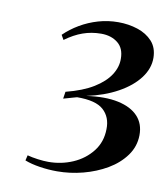

<svg xmlns="http://www.w3.org/2000/svg" viewBox="-63 -962 522 604"><g transform="rotate(10 198.0 -660.0)"><path d="M158.5 -412.5Q130.5 -412.5 103 -416.8Q75.5 -421 55 -429L59 -446Q74 -442 92.8 -439.5Q111.5 -437 126.5 -437Q168 -437 204.8 -453Q241.5 -469 265 -499Q288.5 -529 289 -570Q290 -608.5 265.2 -631Q240.5 -653.5 180.5 -653Q174.5 -651.5 166.8 -649.2Q159 -647 151.5 -644.8Q144 -642.5 138 -641L141.5 -663.5Q195 -677 229 -698Q263 -719 279.2 -744.2Q295.5 -769.5 295 -796Q295 -829.5 274 -846.2Q253 -863 221 -863Q190 -863 162.5 -853.2Q135 -843.5 107 -823L98.5 -838Q119.5 -858.5 146.2 -874.2Q173 -890 203.8 -899Q234.5 -908 267.5 -908Q300.5 -908 329.5 -898.5Q358.5 -889 376.8 -869Q395 -849 395.5 -817Q396 -783 372.8 -752Q349.5 -721 307 -697.5Q264.5 -674 208 -662Q268 -670.5 309.8 -661.5Q351.5 -652.5 373.2 -629Q395 -605.5 394.5 -569Q394 -533 372.8 -503.8Q351.5 -474.5 317 -454.2Q282.5 -434 241.2 -423.2Q200 -412.5 158.5 -412.5Z"/></g></svg>

Font: Merriweather 144pt Medium
Style: Italic
Weight: 500
Italic angle: -7.8°
Version: Version 2.101